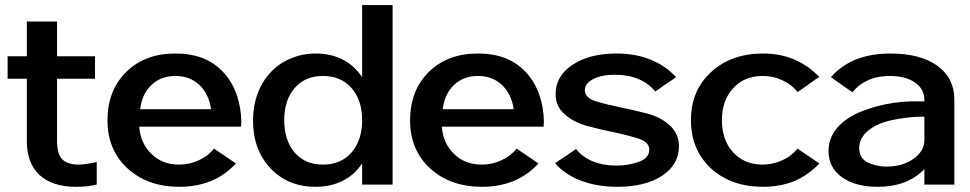

<svg xmlns="http://www.w3.org/2000/svg" viewBox="-20 -720 3793 751"><path d="M356.4 -85.9Q336.9 -81.1 320.3 -79.1Q302.7 -76.2 287.1 -76.2Q243.2 -76.2 222.7 -97.7Q203.1 -119.1 203.1 -168.9Q203.1 -168.9 203.1 -200.2Q203.1 -231.4 203.1 -272.5Q203.1 -321.3 203.1 -367.2Q203.1 -412.1 203.1 -412.1Q203.1 -412.1 222.7 -412.1Q241.2 -412.1 266.6 -412.1Q296.9 -412.1 324.2 -412.1Q351.6 -412.1 351.6 -412.1Q351.6 -412.1 351.6 -456.1Q351.6 -500 351.6 -500Q351.6 -500 324.2 -500Q296.9 -500 266.6 -500Q241.2 -500 222.7 -500Q203.1 -500 203.1 -500Q203.1 -500 203.1 -517.6Q203.1 -535.2 203.1 -557.6Q203.1 -585 203.1 -610.4Q203.1 -635.7 203.1 -635.7Q203.1 -635.7 187.5 -635.7Q172.9 -635.7 152.3 -635.7Q128.9 -635.7 106.4 -635.7Q85 -635.7 85 -635.7Q85 -635.7 85 -610.4Q85 -585 85 -557.6Q85 -535.2 85 -517.6Q85 -500 85 -500Q85 -500 47.9 -500Q9.8 -500 9.8 -500Q9.8 -500 9.8 -456.1Q9.8 -412.1 9.8 -412.1Q9.8 -412.1 47.9 -412.1Q85 -412.1 85 -412.1Q85 -412.1 85 -380.9Q85 -348.6 85 -307.6Q85 -257.8 85 -212.9Q85 -167 85 -167Q85 -82 134.8 -35.2Q185.5 10.7 277.3 10.7Q296.9 10.7 317.4 8.8Q337.9 6.8 357.4 2Q357.4 2 357.4 2Q358.4 1 358.4 1Q358.4 1 358.4 -43Q358.4 -86.9 358.4 -86.9Q358.4 -86.9 357.4 -86.9Q356.4 -85.9 356.4 -85.9Z M681.6 10.7Q749 10.7 804.7 -11.7Q859.4 -34.2 901.4 -79.1Q901.4 -79.1 901.4 -80.1Q902.3 -81.1 902.3 -81.1Q902.3 -81.1 890.6 -88.9Q879.9 -95.7 866.2 -105.5Q848.6 -117.2 833 -127.9Q817.4 -138.7 817.4 -138.7Q817.4 -138.7 816.4 -138.7Q816.4 -137.7 816.4 -137.7Q792 -108.4 756.8 -92.8Q721.7 -76.2 680.7 -76.2Q615.2 -76.2 573.2 -117.2Q530.3 -157.2 524.4 -224.6Q524.4 -224.6 534.2 -224.6Q544.9 -224.6 562.5 -224.6Q595.7 -224.6 647.5 -224.6Q700.2 -224.6 752.9 -224.6Q819.3 -224.6 871.1 -224.6Q922.9 -224.6 922.9 -224.6Q922.9 -224.6 922.9 -225.6Q922.9 -226.6 922.9 -226.6Q923.8 -236.3 923.8 -245.1Q922.9 -297.9 907.2 -345.7Q888.7 -400.4 851.6 -439.5Q818.4 -474.6 771.5 -493.2Q724.6 -510.7 666 -510.7Q546.9 -510.7 473.6 -438.5Q400.4 -366.2 400.4 -249Q400.4 -133.8 478.5 -61.5Q557.6 10.7 681.6 10.7ZM528.3 -293Q535.2 -352.5 572.3 -387.7Q609.4 -422.9 666 -422.9Q722.7 -422.9 759.8 -387.7Q796.9 -352.5 805.7 -293Q805.7 -293 770.5 -293Q734.4 -293 687.5 -293Q630.9 -293 579.1 -293Q528.3 -293 528.3 -293Z M1396.5 -700.2Q1396.5 -700.2 1396.5 -647.5Q1396.5 -595.7 1396.5 -538.1Q1396.5 -491.2 1396.5 -454.1Q1396.5 -418 1396.5 -418Q1367.2 -462.9 1320.3 -487.3Q1273.4 -510.7 1214.8 -510.7Q1163.1 -510.7 1117.2 -491.2Q1071.3 -472.7 1038.1 -436.5Q1004.9 -401.4 987.3 -352.5Q969.7 -304.7 969.7 -249Q969.7 -133.8 1038.1 -61.5Q1106.4 10.7 1214.8 10.7Q1273.4 10.7 1320.3 -12.7Q1367.2 -36.1 1396.5 -81.1Q1396.5 -81.1 1396.5 -39.1Q1396.5 2 1396.5 2Q1396.5 2 1412.1 2Q1426.8 2 1447.3 2Q1470.7 2 1493.2 2Q1515.6 2 1515.6 2Q1515.6 2 1515.6 -10.7Q1515.6 -22.5 1515.6 -44.9Q1515.6 -85 1515.6 -152.3Q1515.6 -220.7 1515.6 -296.9Q1515.6 -346.7 1515.6 -397.5Q1515.6 -448.2 1515.6 -495.1Q1515.6 -581.1 1515.6 -640.6Q1515.6 -700.2 1515.6 -700.2Q1515.6 -700.2 1493.2 -700.2Q1470.7 -700.2 1447.3 -700.2Q1426.8 -700.2 1412.1 -700.2Q1396.5 -700.2 1396.5 -700.2ZM1091.8 -250Q1091.8 -329.1 1132.8 -376Q1173.8 -422.9 1243.2 -422.9Q1313.5 -422.9 1354.5 -376Q1396.5 -329.1 1396.5 -250Q1396.5 -170.9 1354.5 -123Q1313.5 -76.2 1243.2 -76.2Q1173.8 -76.2 1132.8 -123Q1091.8 -170.9 1091.8 -250Z M1865.2 10.7Q1932.6 10.7 1988.3 -11.7Q2043 -34.2 2085 -79.1Q2085 -79.1 2085 -80.1Q2085.9 -81.1 2085.9 -81.1Q2085.9 -81.1 2074.2 -88.9Q2063.5 -95.7 2049.8 -105.5Q2032.2 -117.2 2016.6 -127.9Q2001 -138.7 2001 -138.7Q2001 -138.7 2000 -138.7Q2000 -137.7 2000 -137.7Q1975.6 -108.4 1940.4 -92.8Q1905.3 -76.2 1864.3 -76.2Q1798.8 -76.2 1756.8 -117.2Q1713.9 -157.2 1708 -224.6Q1708 -224.6 1717.8 -224.6Q1728.5 -224.6 1746.1 -224.6Q1779.3 -224.6 1831.1 -224.6Q1883.8 -224.6 1936.5 -224.6Q2002.9 -224.6 2054.7 -224.6Q2106.4 -224.6 2106.4 -224.6Q2106.4 -224.6 2106.4 -225.6Q2106.4 -226.6 2106.4 -226.6Q2107.4 -236.3 2107.4 -245.1Q2106.4 -297.9 2090.8 -345.7Q2072.3 -400.4 2035.2 -439.5Q2002 -474.6 1955.1 -493.2Q1908.2 -510.7 1849.6 -510.7Q1730.5 -510.7 1657.2 -438.5Q1584 -366.2 1584 -249Q1584 -133.8 1662.1 -61.5Q1741.2 10.7 1865.2 10.7ZM1711.9 -293Q1718.8 -352.5 1755.9 -387.7Q1793 -422.9 1849.6 -422.9Q1906.2 -422.9 1943.4 -387.7Q1980.5 -352.5 1989.3 -293Q1989.3 -293 1954.1 -293Q1918 -293 1871.1 -293Q1814.5 -293 1762.7 -293Q1711.9 -293 1711.9 -293Z M2267.6 -367.2Q2267.6 -393.6 2300.8 -411.1Q2334 -427.7 2385.7 -427.7Q2436.5 -427.7 2476.6 -411.1Q2516.6 -394.5 2542 -363.3Q2542 -363.3 2542 -362.3Q2543 -362.3 2543 -362.3Q2543 -362.3 2553.7 -369.1Q2564.5 -377 2578.1 -386.7Q2594.7 -398.4 2610.4 -408.2Q2625 -418.9 2625 -418.9Q2625 -418.9 2624 -419.9Q2623 -419.9 2623 -419.9Q2582 -463.9 2523.4 -487.3Q2464.8 -510.7 2391.6 -510.7Q2286.1 -510.7 2219.7 -466.8Q2153.3 -422.9 2153.3 -352.5Q2153.3 -326.2 2163.1 -305.7Q2173.8 -285.2 2191.4 -270.5Q2224.6 -242.2 2275.4 -227.5Q2327.1 -213.9 2378.9 -203.1Q2435.5 -191.4 2477.5 -177.7Q2519.5 -164.1 2519.5 -134.8Q2519.5 -101.6 2478.5 -86.9Q2437.5 -72.3 2390.6 -72.3Q2339.8 -72.3 2298.8 -88.9Q2258.8 -105.5 2234.4 -135.7Q2234.4 -135.7 2233.4 -136.7Q2232.4 -136.7 2232.4 -136.7Q2232.4 -136.7 2192.4 -109.4Q2151.4 -82 2151.4 -82Q2151.4 -82 2151.4 -81.1Q2152.3 -80.1 2152.3 -80.1Q2191.4 -36.1 2253.9 -12.7Q2317.4 10.7 2394.5 10.7Q2502.9 10.7 2569.3 -32.2Q2635.7 -76.2 2635.7 -147.5Q2635.7 -175.8 2625 -196.3Q2614.3 -217.8 2595.7 -233.4Q2561.5 -262.7 2509.8 -276.4Q2457 -290 2408.2 -299.8Q2351.6 -311.5 2309.6 -324.2Q2267.6 -337.9 2267.6 -367.2Z M3098.6 -137.7Q3075.2 -108.4 3039.1 -92.8Q3002.9 -76.2 2962.9 -76.2Q2891.6 -76.2 2847.7 -124Q2803.7 -171.9 2803.7 -250Q2803.7 -327.1 2847.7 -375Q2891.6 -422.9 2962.9 -422.9Q3004.9 -422.9 3040 -406.2Q3075.2 -390.6 3098.6 -361.3Q3098.6 -361.3 3098.6 -360.4Q3099.6 -360.4 3099.6 -360.4Q3099.6 -360.4 3110.4 -367.2Q3121.1 -375 3135.7 -384.8Q3152.3 -396.5 3168 -408.2Q3184.6 -418.9 3184.6 -418.9Q3184.6 -418.9 3183.6 -419.9Q3183.6 -419.9 3183.6 -419.9Q3141.6 -463.9 3086.9 -487.3Q3031.2 -510.7 2964.8 -510.7Q2839.8 -510.7 2760.7 -437.5Q2682.6 -365.2 2682.6 -250Q2682.6 -134.8 2760.7 -61.5Q2839.8 10.7 2964.8 10.7Q3031.2 10.7 3086.9 -11.7Q3141.6 -35.2 3183.6 -79.1Q3183.6 -79.1 3183.6 -80.1Q3184.6 -81.1 3184.6 -81.1Q3184.6 -81.1 3172.9 -88.9Q3162.1 -95.7 3148.4 -105.5Q3130.9 -117.2 3115.2 -127.9Q3099.6 -138.7 3099.6 -138.7Q3099.6 -138.7 3098.6 -138.7Q3098.6 -137.7 3098.6 -137.7Z M3220.7 -128.9Q3220.7 -65.4 3272.5 -27.3Q3325.2 10.7 3413.1 10.7Q3470.7 10.7 3517.6 -6.8Q3564.5 -25.4 3595.7 -58.6Q3595.7 -58.6 3595.7 -28.3Q3595.7 2 3595.7 2Q3595.7 2 3617.2 2Q3638.7 2 3663.1 2Q3682.6 2 3698.2 2Q3712.9 2 3712.9 2Q3712.9 2 3712.9 -41Q3712.9 -84 3712.9 -139.6Q3712.9 -183.6 3712.9 -227.5Q3712.9 -270.5 3712.9 -298.8Q3712.9 -313.5 3712.9 -322.3Q3712.9 -331.1 3712.9 -331.1Q3712.9 -414.1 3646.5 -462.9Q3579.1 -510.7 3462.9 -510.7Q3388.7 -510.7 3330.1 -488.3Q3271.5 -464.8 3231.4 -419.9Q3231.4 -419.9 3230.5 -419.9Q3229.5 -418.9 3229.5 -418.9Q3229.5 -418.9 3240.2 -411.1Q3250 -404.3 3264.6 -393.6Q3281.2 -381.8 3296.9 -371.1Q3312.5 -360.4 3312.5 -360.4Q3312.5 -360.4 3313.5 -359.4Q3314.5 -359.4 3314.5 -359.4Q3314.5 -359.4 3314.5 -359.4Q3315.4 -360.4 3315.4 -360.4Q3339.8 -390.6 3377 -407.2Q3414.1 -422.9 3460 -422.9Q3521.5 -422.9 3558.6 -397.5Q3595.7 -372.1 3595.7 -329.1Q3595.7 -329.1 3595.7 -326.2Q3595.7 -323.2 3595.7 -323.2Q3567.4 -324.2 3536.1 -323.2Q3505.9 -322.3 3473.6 -317.4Q3415 -308.6 3360.4 -288.1Q3304.7 -268.6 3268.6 -234.4Q3244.1 -211.9 3232.4 -185.5Q3220.7 -159.2 3220.7 -128.9ZM3340.8 -141.6Q3340.8 -158.2 3347.7 -173.8Q3354.5 -188.5 3367.2 -201.2Q3403.3 -236.3 3467.8 -250Q3533.2 -263.7 3588.9 -263.7Q3590.8 -263.7 3591.8 -263.7Q3593.8 -263.7 3595.7 -263.7Q3595.7 -263.7 3595.7 -217.8Q3595.7 -171.9 3595.7 -171.9Q3595.7 -128.9 3552.7 -98.6Q3509.8 -68.4 3447.3 -68.4Q3409.2 -68.4 3375 -84Q3340.8 -100.6 3340.8 -141.6Z"/></svg>

Font: umazing
Style: Display
Weight: 400
Designer: umazing